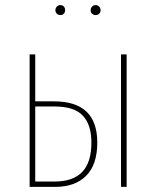

<svg xmlns="http://www.w3.org/2000/svg" viewBox="-20 -732 611 752"><path d="M361 -174Q361 -87 317.5 -43.5Q274 0 196 0H96V-519H118V-335H192Q361 -335 361 -174ZM454 -519H476V0H454ZM338 -174Q338 -243 304.5 -279Q271 -315 193 -315H118V-21H194Q266 -21 302 -58.5Q338 -96 338 -174ZM235 -692Q235 -684 230 -678.5Q225 -673 216 -673Q208 -673 202.5 -678.5Q197 -684 197 -692Q197 -700 202.5 -706Q208 -712 216 -712Q225 -712 230 -706.5Q235 -701 235 -692ZM374 -692Q374 -684 368.5 -678.5Q363 -673 355 -673Q346 -673 340.5 -678.5Q335 -684 335 -692Q335 -700 340.5 -706Q346 -712 355 -712Q363 -712 368.5 -706Q374 -700 374 -692Z"/></svg>

Font: Fira Sans Extra Condensed Thin
Style: Regular
Weight: 250
Width: 1
Designer: Carrois Corporate & Edenspiekermann AG
Foundry: Carrois Corporate GbR & Edenspiekermann AG
Version: Version 4.203